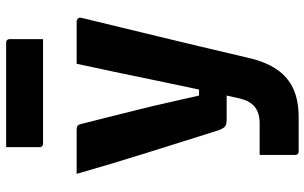

<svg xmlns="http://www.w3.org/2000/svg" viewBox="-208 -608 1015 640"><g transform="rotate(-90 300.0 -287.5)"><path d="M549 -540Q554 -540 558.5 -536Q563 -532 561 -524Q544 -453 528.5 -389.5Q513 -326 497.5 -261.5Q482 -197 465 -126Q448 -55 428 31Q415 89 389.5 126.5Q364 164 325 182Q286 200 229 200Q215 200 196.5 200Q178 200 160.5 200Q143 200 130.5 200Q118 200 115 200Q110 200 107 197Q104 194 104 189V70H124Q146 70 167 70Q188 70 210 70Q244 70 264.5 53.5Q285 37 293 0Q299 -25 308.5 -69Q318 -113 330 -169.5Q342 -226 355 -289Q368 -352 381.5 -416.5Q395 -481 408 -540Q424 -540 441 -540Q458 -540 475.5 -540Q493 -540 511.5 -540Q530 -540 549 -540ZM187 -540Q197 -540 201 -537Q205 -534 207 -526Q226 -452 238 -403Q250 -354 258.5 -320.5Q267 -287 273 -259.5Q279 -232 286 -202.5Q293 -173 302 -132H367L343 -40H221Q212 -40 205.5 -42Q199 -44 195 -49.5Q191 -55 187 -65Q183 -77 172 -112Q161 -147 145 -198Q129 -249 110.5 -308Q92 -367 74 -427Q56 -487 41 -540Q58 -540 76 -540Q94 -540 112 -540Q130 -540 148.5 -540Q167 -540 187 -540ZM130 -775H479Q484 -775 487 -772Q490 -769 490 -764Q490 -745 490 -726.5Q490 -708 490 -690Q490 -672 490 -652H141Q138 -652 135.5 -653.5Q133 -655 131.5 -657.5Q130 -660 130 -663Q130 -683 130 -701Q130 -719 130 -737.5Q130 -756 130 -775Z"/></g></svg>

Font: Recursive Monospace ExtraBold
Style: Regular
Weight: 800
Version: Version 1.047